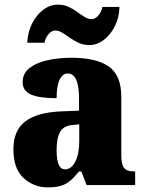

<svg xmlns="http://www.w3.org/2000/svg" viewBox="-20 -801 628 831"><path d="M187 10Q126 10 82 -30.5Q38 -71 38 -155Q38 -237 90 -276Q142 -315 246 -319L322 -322V-375Q322 -483 273 -483Q251 -483 238 -456Q225 -429 225 -376Q150 -376 114 -392Q78 -408 78 -445Q78 -483 107 -506Q136 -529 184 -540Q232 -551 289 -551Q397 -551 451 -513Q505 -475 505 -382V-129Q505 -89 517 -74Q529 -59 561 -59H565V0H355L332 -59H322Q301 -33 283 -18Q265 -3 242.5 3.5Q220 10 187 10ZM261 -68Q289 -68 306 -101.5Q323 -135 323 -191V-263L294 -260Q255 -257 240 -230Q225 -203 225 -151Q225 -68 261 -68ZM367 -606Q341 -606 320.5 -615.5Q300 -625 282.5 -637.5Q265 -650 249.5 -659.5Q234 -669 219 -669Q203 -669 189.5 -652.5Q176 -636 173 -616H98Q100 -662 119 -699.5Q138 -737 167.5 -759Q197 -781 231 -781Q256 -781 276.5 -771.5Q297 -762 314 -749.5Q331 -737 346.5 -727.5Q362 -718 377 -718Q392 -718 406 -734.5Q420 -751 423 -771H497Q496 -725 477 -687.5Q458 -650 429 -628Q400 -606 367 -606Z"/></svg>

Font: Noto Serif Thai SemiCondensed Black
Style: Regular
Weight: 900
Width: 4
Designer: Monotype Design Team
Foundry: Monotype Imaging Inc.
Version: Version 2.002; ttfautohint (v1.8.4.7-5d5b)